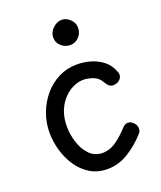

<svg xmlns="http://www.w3.org/2000/svg" viewBox="-145 -875 811 970"><g transform="rotate(-20 261.0 -390.0)"><path d="M266 4Q212 4 172 -20.5Q132 -45 105 -85.5Q78 -126 64.5 -174Q51 -222 51 -268Q51 -322 69.5 -372Q88 -422 121.5 -461.5Q155 -501 200 -523.5Q245 -546 298 -546Q336 -546 372 -535.5Q408 -525 437 -502Q466 -479 480 -441Q482 -437 483 -433.5Q484 -430 484 -426Q484 -413 477 -403.5Q470 -394 459.5 -389Q449 -384 438 -384Q425 -384 416 -390.5Q407 -397 398 -413Q382 -442 354 -452Q326 -462 302 -462Q277 -462 249.5 -450Q222 -438 198 -413.5Q174 -389 159 -352.5Q144 -316 144 -267Q144 -226 157.5 -183Q171 -140 198.5 -111Q226 -82 268 -81Q310 -81 347 -108.5Q384 -136 411 -167Q418 -174 424.5 -177.5Q431 -181 438 -181Q450 -181 460 -174.5Q470 -168 476.5 -158Q483 -148 483 -136Q483 -129 481 -122Q479 -115 471 -107Q431 -62 378 -29Q325 4 266 4ZM302 -649Q275 -649 254 -667.5Q233 -686 233 -714Q233 -742 255.5 -763Q278 -784 303 -784Q319 -784 333.5 -775.5Q348 -767 358 -752.5Q368 -738 368 -718Q368 -688 348 -668.5Q328 -649 302 -649Z"/></g></svg>

Font: Playpen Sans Thai
Style: Regular
Weight: 400
Designer: Sirin Gunkloy, Laura Meseguer, Veronika Burian, José Scaglione
Foundry: TypeTogether
Version: Version 2.000